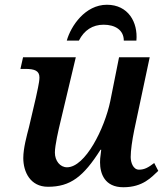

<svg xmlns="http://www.w3.org/2000/svg" viewBox="-20 -777 690 808"><path d="M261 -606H312C334 -650 370 -673 416 -673C464 -673 501 -651 501 -606H554C561 -684 519 -757 430 -757C338 -757 278 -667 261 -606ZM499 11C582 11 618 -32 646 -58L629 -91C604 -72 588 -63 565 -63C540 -63 530 -94 530 -116C530 -143 536 -186 545 -230L610 -536H481L444 -351C420 -236 339 -73 262 -73C233 -73 211 -100 211 -135C211 -165 226 -230 235 -267L299 -536H77L66 -487H87C126 -487 146 -479 146 -451C146 -429 135 -387 131 -366L102 -242C93 -207 78 -154 78 -112C78 -54 107 9 182 9C276 9 331 -33 403 -147H406C401 -111 401 -103 401 -94C401 -47 420 11 499 11Z"/></svg>

Font: Noto Serif Semi
Style: Italic
Weight: 600
Italic angle: -12°
Designer: Monotype Design Team
Foundry: Monotype Imaging Inc.
Version: Version 1.901